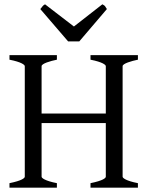

<svg xmlns="http://www.w3.org/2000/svg" viewBox="-20 -871 693 891"><path d="M173 -51V-300H471V-51C471 -45 459 -33 400 -21V0H620V-21C564 -32 549 -45 549 -51V-564C549 -576 590 -588 620 -594V-615H400V-594C456 -583 471 -570 471 -564V-344H173V-564C173 -576 214 -588 244 -594V-615H24V-594C80 -583 95 -570 95 -564V-51C95 -45 83 -33 24 -21V0H244V-21C188 -32 173 -45 173 -51ZM167 -829 296 -679H348L476 -829L467 -843C465 -845 461 -848 455 -851L323 -748L189 -851C177 -845 176 -838 167 -829Z"/></svg>

Font: Temporarium
Style: Regular
Weight: 400
Version: Version 1.1